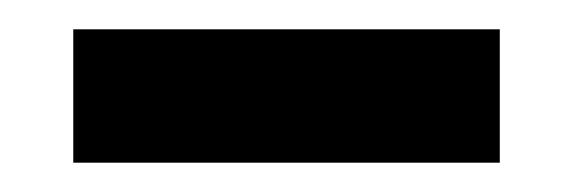

<svg xmlns="http://www.w3.org/2000/svg" viewBox="-20 -772 391 131"><path d="M30 -661V-752H321V-661Z"/></svg>

Font: Fira Sans Medium
Style: Regular
Weight: 500
Designer: bBox Type GmbH & Carrois Corporate GbR & Edenspiekermann AG
Foundry: bBox Type GmbH & Carrois Corporate GbR & Edenspiekermann AG
Version: Version 4.301